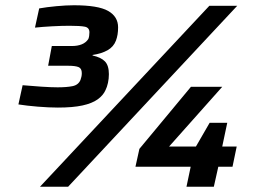

<svg xmlns="http://www.w3.org/2000/svg" viewBox="-20 -710 967 730"><path d="M200 -301Q166 -301 123.5 -304.5Q81 -308 50 -313L66 -386Q99 -383 137 -380.5Q175 -378 199 -378Q234 -378 256 -382.5Q278 -387 286 -406Q288 -412 289.5 -418Q291 -424 291 -432Q291 -450 278.5 -455Q266 -460 239 -460H163L177 -535H253Q275 -535 291 -541.5Q307 -548 316 -562Q318 -567 319 -573.5Q320 -580 320 -587Q320 -605 302.5 -608.5Q285 -612 244 -612Q215 -612 178 -610Q141 -608 113 -605L129 -678Q157 -683 194.5 -686.5Q232 -690 261 -690Q353 -690 391 -668.5Q429 -647 429 -606Q429 -591 427 -579Q425 -567 421 -556Q412 -532 389 -519Q366 -506 332 -501V-499Q364 -492 379 -476.5Q394 -461 394 -428Q394 -411 390.5 -395Q387 -379 381 -367Q372 -347 351 -332Q330 -317 293.5 -309Q257 -301 200 -301ZM132 0 776 -688H882L239 0ZM689 0 705 -76H495L510 -144L706 -380H825L623 -153H725L777 -243H844L825 -153H880L864 -76H810L793 0Z"/></svg>

Font: Saira Thin Expanded
Style: Bold Italic
Weight: 700
Width: 7
Italic angle: -12°
Version: Version 1.101